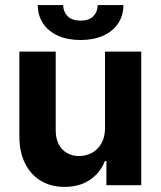

<svg xmlns="http://www.w3.org/2000/svg" viewBox="-20 -735 637 762"><path d="M396.8 -530.3H540.6V0H402.3V-95.9H396.5Q377.6 -48.5 336.1 -20.8Q294.7 6.8 235.9 6.8Q182.9 6.8 142.4 -17.3Q101.9 -41.4 79.4 -86.6Q56.9 -131.8 56.9 -192.8V-530.3H201.1V-218Q201.1 -187 212.4 -163.9Q223.8 -140.8 244.9 -128.3Q266 -115.7 293.7 -115.7Q321.5 -115.7 345 -128.5Q368.5 -141.3 382.7 -166.5Q396.8 -191.8 396.8 -226.1ZM299.5 -576.2Q248.2 -576.2 210 -593.4Q171.7 -610.6 150.8 -642.2Q129.9 -673.8 129.9 -714.8H230.8Q230.8 -689.2 247.7 -671.3Q264.6 -653.3 299.5 -653.3Q334.2 -653.3 350.8 -671Q367.4 -688.7 367.9 -714.8H469.8Q469.8 -673.8 448.9 -642.2Q428 -610.6 389.6 -593.4Q351.1 -576.2 299.5 -576.2Z"/></svg>

Font: Pretendard Std Variable
Style: Regular
Weight: 400
Designer: Base glyphs from Inter by Rasmus Andersson; Hangeul glyphs from Noto Sans CJK(Source Han Sans) by Jang Soo-young and Kan
Foundry: Kil Hyung-jin
Version: Version 1.309;Glyphs 3.2 (3225)